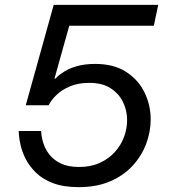

<svg xmlns="http://www.w3.org/2000/svg" viewBox="-20 -760 710 790"><path d="M304 10Q241 10 198 -6.5Q155 -23 128 -49.5Q101 -76 86 -105.5Q71 -135 65 -161.5Q59 -188 58 -204.5Q57 -221 57 -221H149Q149 -221 150.5 -206Q152 -191 159 -169Q166 -147 182.5 -125Q199 -103 229 -88Q259 -73 306 -73Q354 -73 391 -90Q428 -107 453 -135Q478 -163 490.5 -197Q503 -231 503 -266Q503 -306 486 -340.5Q469 -375 435 -397Q401 -419 348 -419Q301 -419 268.5 -405Q236 -391 216.5 -373Q197 -355 188.5 -341Q180 -327 180 -327H86L201 -740H631L613 -654H265L204 -436H207Q207 -436 216.5 -445Q226 -454 246 -466.5Q266 -479 297.5 -488Q329 -497 372 -497Q448 -497 498.5 -464.5Q549 -432 574.5 -380Q600 -328 600 -269Q600 -218 581.5 -168.5Q563 -119 526 -78.5Q489 -38 433.5 -14Q378 10 304 10Z"/></svg>

Font: Be Vietnam Pro Variable Thin
Style: Italic
Weight: 100
Italic angle: -12°
Designer: Lam Bao, Tony Le, Vietanh Nguyen
Foundry: Yellow Type Foundry
Version: Version 1.002